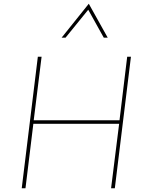

<svg xmlns="http://www.w3.org/2000/svg" viewBox="-20 -1005 776 1025"><path d="M593 0H573L616 -344H158L116 0H96L182 -702H202L160 -363H618L659 -702H679ZM534 -804 451 -953 330 -804H309L454 -985L555 -804Z"/></svg>

Font: Josefin Sans Thin
Style: Italic
Weight: 200
Italic angle: -7°
Designer: Santiago Orozco
Foundry: Typemade
Version: Version 2.000